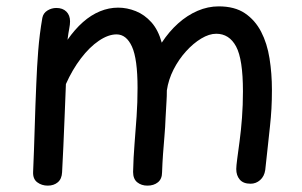

<svg xmlns="http://www.w3.org/2000/svg" viewBox="-20 -572 950 603"><path d="M113 -516Q116 -531 129 -539Q142 -547 157 -547Q177 -547 188.5 -535.5Q200 -524 200 -505Q200 -495 197.5 -482.5Q195 -470 192 -447Q215 -480 240.5 -502.5Q266 -525 294 -536.5Q322 -548 351 -548Q379 -548 406.5 -537Q434 -526 455.5 -502Q477 -478 488 -438Q511 -473 539.5 -498.5Q568 -524 600.5 -538Q633 -552 667 -552Q717 -552 749 -530.5Q781 -509 800 -472.5Q819 -436 826.5 -388.5Q834 -341 834 -290Q834 -257 832.5 -230.5Q831 -204 828 -176.5Q825 -149 821.5 -116Q818 -83 813 -38Q810 -18 797 -6.5Q784 5 767 5Q744 5 733 -8Q722 -21 722 -41Q722 -50 725 -73Q728 -96 732.5 -129Q737 -162 740 -202Q743 -242 743 -285Q743 -386 721.5 -426Q700 -466 659 -466Q637 -466 612 -451Q587 -436 564 -410.5Q541 -385 525 -353.5Q509 -322 504 -288Q504 -269 503 -255Q502 -241 501.5 -228.5Q501 -216 500 -202Q499 -173 496.5 -144.5Q494 -116 492 -88Q490 -60 489 -31Q489 -10 476 0.5Q463 11 443 11Q424 11 411 0.5Q398 -10 398 -32Q399 -77 402.5 -120Q406 -163 409 -206.5Q412 -250 412 -296Q412 -387 394.5 -425.5Q377 -464 346 -464Q320 -464 290.5 -444Q261 -424 234 -388.5Q207 -353 187 -308Q185 -258 183 -207.5Q181 -157 179 -112Q177 -67 175 -31Q174 -10 161.5 0.5Q149 11 130 11Q111 11 97 0.5Q83 -10 84 -32Q87 -102 89 -171Q91 -240 94 -309Q96 -361 100 -412.5Q104 -464 113 -516Z"/></svg>

Font: Playpen Sans Deva
Style: Regular
Weight: 400
Designer: Pooja Saxena, Gunjan Panchal, Laura Meseguer, Veronika Burian, José Scaglione
Foundry: TypeTogether
Version: Version 2.000